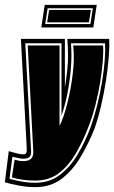

<svg xmlns="http://www.w3.org/2000/svg" viewBox="-52 -655 470 790"><path d="M225 -495H397Q399 -465 395.5 -420Q392 -375 384 -323.5Q376 -272 364 -220.5Q352 -169 337 -126Q313 -66 280.5 -10.5Q248 45 202.5 80Q157 115 93 115Q61 115 26 108.5Q-9 102 -32 95L-16 -33Q3 -28 17 -24Q31 -20 44 -20Q52 -20 55.5 -25Q59 -30 58 -46L34 -495H215V-295Q222 -339 225 -369Q228 -399 228 -424Q228 -444 227 -463Q226 -482 225 -495ZM93 97Q152 97 194.5 64.5Q237 32 268 -20.5Q299 -73 321 -132Q336 -174 348 -222.5Q360 -271 368 -319.5Q376 -368 379 -409.5Q382 -451 380 -477H240Q244 -426 239.5 -372Q235 -318 225 -268.5Q215 -219 201 -179V-477H52L76 -31Q77 -18 70 -10Q63 -2 44 -2Q35 -2 27 -4Q19 -6 -1 -10L-13 81Q6 86 34.5 91.5Q63 97 93 97ZM93 88Q64 88 38 84Q12 80 -3 75L8 2Q16 4 24 6Q32 8 44 8Q87 8 85 -32L62 -468H193V-136Q211 -174 225.5 -232Q240 -290 247.5 -352.5Q255 -415 249 -468H372Q374 -444 371 -404.5Q368 -365 360.5 -318.5Q353 -272 341 -224.5Q329 -177 313 -136Q291 -78 261.5 -26.5Q232 25 191.5 56.5Q151 88 93 88ZM118 -542 132 -635H346L332 -542ZM134 -556H320L330 -621H144ZM142 -563 150 -614H322L314 -563Z"/></svg>

Font: Alumni Sans Collegiate One SC
Style: Italic
Weight: 400
Italic angle: -8°
Designer: Robert E. Leuschke
Foundry: Robert E. Leuschke
Version: Version 1.100